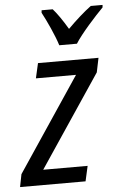

<svg xmlns="http://www.w3.org/2000/svg" viewBox="-79 -805 539 844"><g transform="rotate(-5 190.5 -383.0)"><path d="M201 -606H279C304 -647 373 -723 405 -755L406 -766H354C323 -743 287 -711 250 -674C227 -713 204 -746 186 -766H137L136 -755C156 -718 188 -649 201 -606ZM-25 0H264L279 -67H83L355 -473L368 -536H101L86 -470H263L-14 -56Z"/></g></svg>

Font: Noto Sans Display SemiCondensed
Style: Italic
Weight: 400
Width: 4
Italic angle: -12°
Designer: Monotype Design Team
Foundry: Monotype Imaging Inc.
Version: Version 1.900